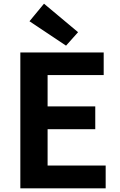

<svg xmlns="http://www.w3.org/2000/svg" viewBox="-20 -1026 654 1046"><path d="M90.8 0V-740.2H544.9V-617.2H239.3V-446.3H499V-322.3H239.3V-124H555.7V0ZM339.8 -777.3 140.6 -910.2 219.7 -1005.9 405.3 -850.6Z"/></svg>

Font: Gen Shin Gothic Bold
Style: Bold
Weight: 700
Designer: [Source Han Sans]
Ryoko NISHIZUKA  (kana & ideographs); Paul D. Hunt (Latin, Greek & Cyrillic); Wenlong ZHANG  (bopomofo
Version: Version 1.002.20150607